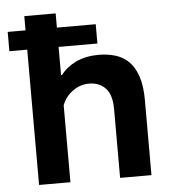

<svg xmlns="http://www.w3.org/2000/svg" viewBox="-51 -746 702 793"><g transform="rotate(-5 300.0 -350.0)"><path d="M415 0V-284Q415 -345 389 -372Q363 -399 321 -399Q284 -399 253 -376.5Q222 -354 209 -319V0H79V-561H5V-641H79V-700H209V-641H370V-561H209V-444H213Q237 -476 277 -495Q317 -514 371 -514Q409 -514 441 -504Q473 -494 496 -471Q519 -448 532 -408.5Q545 -369 545 -311V0Z"/></g></svg>

Font: PT Mono
Style: Bold
Weight: 700
Monospace: yes
Designer: A.Korolkova, I.Chaeva
Foundry: ParaType Ltd
Version: Version 1.000 OFL